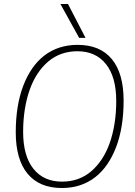

<svg xmlns="http://www.w3.org/2000/svg" viewBox="-20 -934 679 963"><path d="M290 9Q178 9 118.5 -62.5Q59 -134 59 -271Q59 -338 68.5 -396.5Q78 -455 96.5 -503.5Q115 -552 141.5 -590.5Q168 -629 202.5 -655.5Q237 -682 279 -695.5Q321 -709 369 -709Q482 -709 541 -637.5Q600 -566 600 -429Q600 -362 590.5 -303.5Q581 -245 562.5 -196.5Q544 -148 517.5 -109.5Q491 -71 456.5 -44.5Q422 -18 380.5 -4.5Q339 9 290 9ZM291 -23Q334 -23 370.5 -36Q407 -49 437 -74.5Q467 -100 490.5 -135.5Q514 -171 530 -216Q546 -261 554.5 -314.5Q563 -368 563 -427Q563 -548 511.5 -612.5Q460 -677 368 -677Q326 -677 289 -664Q252 -651 222 -625.5Q192 -600 168.5 -564.5Q145 -529 129 -484Q113 -439 104.5 -385.5Q96 -332 96 -273Q96 -152 147.5 -87.5Q199 -23 291 -23ZM377 -744 283 -914H321L409 -744Z"/></svg>

Font: Georama ExtraCondensed Thin ExtraLight
Style: Italic
Weight: 250
Italic angle: -9°
Version: Version 1.001